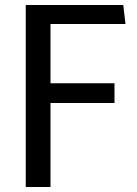

<svg xmlns="http://www.w3.org/2000/svg" viewBox="-20 -748 549 768"><path d="M482 -652H182V-415H438V-336H182V0H83V-728H473Z"/></svg>

Font: Myanmar Chatu
Style: Regular
Weight: 400
Designer: Danh Hong
Foundry: Google Inc.
Version: Version 2.00 November 20, 2015